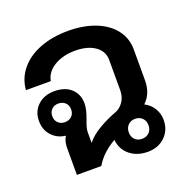

<svg xmlns="http://www.w3.org/2000/svg" viewBox="-110 -694 806 813"><g transform="rotate(-20 293.0 -287.5)"><path d="M531 -94Q531 -48 500.5 -18.5Q470 11 423 11Q374 11 342 -15.5Q310 -42 306 -85Q246 -51 216 0H106V-122Q106 -151 119 -172Q82 -176 57.5 -202.5Q33 -229 33 -269Q33 -312 62 -339Q91 -366 137 -366Q185 -366 212.5 -340.5Q240 -315 240 -273Q240 -247 224 -205Q211 -172 211 -155V-106Q232 -133 270 -155.5Q308 -178 349 -193Q371 -201 386 -222.5Q401 -244 401 -275V-411Q401 -450 367.5 -473.5Q334 -497 278 -497Q223 -497 184 -473.5Q145 -450 138 -411H26Q30 -463 63 -503Q96 -543 152 -564.5Q208 -586 279 -586Q348 -586 401.5 -565Q455 -544 484.5 -505.5Q514 -467 514 -417V-278Q514 -218 476 -183Q502 -170 516.5 -146Q531 -122 531 -94ZM178 -269Q178 -288 166 -299.5Q154 -311 135 -311Q117 -311 105 -299.5Q93 -288 93 -269Q93 -250 105 -238.5Q117 -227 135 -227Q154 -227 166 -238.5Q178 -250 178 -269ZM463 -94Q463 -114 450.5 -126.5Q438 -139 418 -139Q399 -139 386.5 -126.5Q374 -114 374 -94Q374 -74 386 -61.5Q398 -49 418 -49Q438 -49 450.5 -61.5Q463 -74 463 -94Z"/></g></svg>

Font: Sarabun SemiBold
Style: Regular
Weight: 600
Designer: Suppakit Chalermlarp | Katatrad Co.,Ltd.
Foundry: Cadson Demak Co.,Ltd.
Version: Version 1.000; ttfautohint (v1.6)